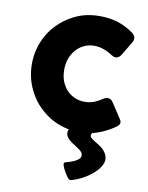

<svg xmlns="http://www.w3.org/2000/svg" viewBox="-99 -716 826 1068"><g transform="rotate(10 314.0 -181.5)"><path d="M476.6 -195.3Q484.4 -200.2 490.2 -202.1Q496.1 -203.1 500 -203.1Q508.8 -203.1 515.6 -199.2Q522.5 -196.3 530.3 -184.6Q548.8 -156.2 585.9 -99.6Q588.9 -95.7 590.8 -90.8Q592.8 -85.9 592.8 -83Q592.8 -71.3 585.9 -64.5Q578.1 -56.6 570.3 -51.8Q529.3 -23.4 480.5 -5.9Q431.6 11.7 377 11.7Q332 11.7 290 0Q248 -11.7 212.9 -32.2Q176.8 -53.7 146.5 -84Q116.2 -113.3 95.7 -150.4Q74.2 -186.5 62.5 -228.5Q50.8 -271.5 50.8 -317.4Q50.8 -363.3 62.5 -405.3Q74.2 -448.2 95.7 -484.4Q116.2 -520.5 146.5 -549.8Q176.8 -580.1 212.9 -600.6Q248 -622.1 290 -633.8Q332 -644.5 377 -644.5Q431.6 -644.5 477.5 -630.9Q524.4 -616.2 564.5 -587.9Q564.5 -587.9 563.5 -588.9Q574.2 -582 580.1 -574.2Q586.9 -565.4 586.9 -551.8Q586.9 -543 581.1 -533.2Q566.4 -508.8 536.1 -458Q522.5 -433.6 502.9 -433.6Q498 -433.6 491.2 -435.5Q485.4 -438.5 476.6 -443.4Q455.1 -458 429.7 -466.8Q404.3 -476.6 376 -476.6Q344.7 -476.6 318.4 -463.9Q291 -451.2 272.5 -428.7Q253.9 -407.2 243.2 -377.9Q233.4 -348.6 233.4 -317.4Q233.4 -284.2 243.2 -254.9Q253.9 -226.6 272.5 -205.1Q291 -184.6 318.4 -171.9Q344.7 -160.2 376 -160.2Q404.3 -160.2 429.7 -169.9Q454.1 -179.7 476.6 -195.3ZM453.1 0Q442.4 7.8 442.4 17.6Q442.4 25.4 450.2 32.2Q458 39.1 468.8 45.9Q480.5 53.7 494.1 61.5Q507.8 70.3 518.6 80.1Q530.3 91.8 538.1 105.5Q545.9 119.1 545.9 137.7Q545.9 155.3 533.2 175.8Q521.5 196.3 498 216.8Q476.6 236.3 445.3 253.9Q414.1 271.5 377 282.2Q376 282.2 374 282.2Q366.2 282.2 357.4 271.5Q348.6 260.7 340.8 246.1Q332 232.4 327.1 219.7Q321.3 206.1 321.3 201.2Q321.3 193.4 327.1 190.4Q412.1 168.9 412.1 137.7Q412.1 127 405.3 118.2Q397.5 109.4 385.7 101.6Q375 93.8 362.3 85.9Q348.6 78.1 337.9 69.3Q326.2 60.5 319.3 49.8Q311.5 38.1 311.5 24.4Q311.5 18.6 313.5 12.7Q314.5 6.8 321.3 0Q365.2 0 453.1 0Z"/></g></svg>

Font: Cocogoose
Style: Regular
Weight: 400
Designer: Cosimo Lorenzo Pancini
Version: Version 1.000